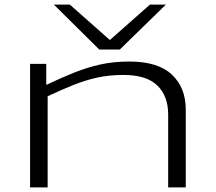

<svg xmlns="http://www.w3.org/2000/svg" viewBox="-20 -810 933 830"><path d="M110 0V-534H180V-443Q243 -473 299 -495.5Q355 -518 412.5 -531Q470 -544 539 -544Q663 -544 723 -487.5Q783 -431 783 -337V0H707V-315Q707 -395 660 -440.5Q613 -486 514 -486Q452 -486 400 -474.5Q348 -463 297 -442.5Q246 -422 186 -394V0ZM697 -790 498 -596H409L213 -790H282L455 -637L628 -790Z"/></svg>

Font: Georama ExtraExtended Light
Style: Regular
Weight: 300
Width: 8
Designer: Jean-Baptiste Levee
Foundry: Production Type
Version: Version 1.000